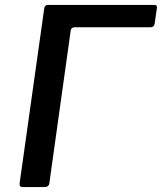

<svg xmlns="http://www.w3.org/2000/svg" viewBox="-20 -762 659 782"><path d="M160 -727Q162 -742 175 -742H609Q621 -742 619 -729L610 -666Q608 -651 593 -651H285Q270 -651 268 -638L181 -16Q179 0 161 0H75Q65 0 62 -3.5Q59 -7 60 -16Z"/></svg>

Font: Libre Franklin Medium
Style: Italic
Weight: 500
Italic angle: -8°
Designer: Pablo Impallari, Rodrigo Fuenzalida, Nhung Nguyen
Foundry: Impallari Type
Version: Version 3.000